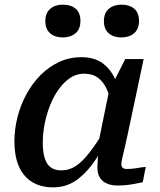

<svg xmlns="http://www.w3.org/2000/svg" viewBox="-20 -794 689 826"><path d="M501 -364 462 -334Q454 -378 439.5 -410Q425 -442 401.5 -459.5Q378 -477 342 -477Q309 -477 282 -459Q255 -441 233 -410.5Q211 -380 195.5 -341Q180 -302 172 -260.5Q164 -219 164 -180Q164 -142 172 -115Q180 -88 197.5 -74.5Q215 -61 244 -61Q278 -61 306.5 -80Q335 -99 364 -136.5Q393 -174 427 -229L446 -198Q412 -134 376.5 -86.5Q341 -39 300.5 -13.5Q260 12 209 12Q154 12 116.5 -12Q79 -36 60.5 -80Q42 -124 42 -185Q42 -237 55 -289Q68 -341 93 -387.5Q118 -434 153.5 -470Q189 -506 233.5 -527Q278 -548 330 -548Q384 -548 418.5 -524Q453 -500 473 -458.5Q493 -417 501 -364ZM598 -540 528 -210Q520 -173 514 -148Q508 -123 505 -109Q502 -95 502 -88Q502 -77 508 -72Q514 -67 526 -67Q549 -67 570.5 -71Q592 -75 607 -76L594 -10Q579 -7 561.5 -3.5Q544 0 525 2Q506 4 484 4Q458 4 438.5 -5Q419 -14 409 -31Q399 -48 399 -74Q399 -84 400.5 -105.5Q402 -127 405 -157L397 -148L451 -412L458 -420L519 -540ZM250 -633Q284 -633 305 -651Q326 -669 326 -704Q326 -739 305.5 -756.5Q285 -774 251 -774Q217 -774 196 -756Q175 -738 175 -703Q175 -669 195.5 -651Q216 -633 250 -633ZM502 -633Q536 -633 557 -651Q578 -669 578 -704Q578 -739 557.5 -756.5Q537 -774 503 -774Q469 -774 448 -756Q427 -738 427 -703Q427 -669 447.5 -651Q468 -633 502 -633Z"/></svg>

Font: Roboto Serif 20pt Medium
Style: Italic
Weight: 500
Italic angle: -10°
Version: Version 1.008